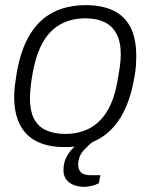

<svg xmlns="http://www.w3.org/2000/svg" viewBox="-20 -558 584 744"><path d="M231 12Q168 12 124.5 -9Q81 -30 58 -73.5Q35 -117 35 -183Q35 -203 37.5 -224.5Q40 -246 44 -271Q60 -365 95.5 -423.5Q131 -482 185.5 -510Q240 -538 312 -538Q376 -538 419.5 -517Q463 -496 485.5 -452.5Q508 -409 508 -341Q508 -322 506.5 -300.5Q505 -279 500 -255Q484 -163 448 -104Q412 -45 357.5 -16.5Q303 12 231 12ZM233 -39Q285 -39 326.5 -60.5Q368 -82 396 -128.5Q424 -175 436 -249Q441 -276 443.5 -293.5Q446 -311 447 -323.5Q448 -336 448 -347Q448 -396 431.5 -427Q415 -458 384.5 -472.5Q354 -487 311 -487Q259 -487 217.5 -465.5Q176 -444 148.5 -398Q121 -352 107 -277Q102 -250 100 -232Q98 -214 97 -201.5Q96 -189 96 -179Q96 -129 111.5 -98.5Q127 -68 158 -53.5Q189 -39 233 -39ZM306 166Q286 166 267.5 159.5Q249 153 237.5 138.5Q226 124 226 101Q226 76 235 56Q244 36 260 19Q276 2 295 -12H340L339 -8Q324 3 303.5 25.5Q283 48 283 82Q283 99 294 110Q305 121 332 121H369L363 152Q350 159 334 162.5Q318 166 306 166Z"/></svg>

Font: Archivo SemiBold ExtraLight
Style: Italic
Weight: 250
Italic angle: -10°
Version: Version 2.001